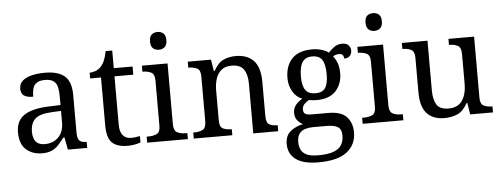

<svg xmlns="http://www.w3.org/2000/svg" viewBox="-59 -927 3491 1334"><g transform="rotate(-5 1686.5 -260.0)"><path d="M205 10Q138 10 94 -29Q50 -68 50 -150Q50 -230 106.5 -268Q163 -306 278 -310L361 -313V-373Q361 -409 355 -436.5Q349 -464 329 -480Q309 -496 268 -496Q230 -496 210 -482Q190 -468 183.5 -443.5Q177 -419 177 -387Q135 -387 113.5 -401.5Q92 -416 92 -450Q92 -485 116.5 -506Q141 -527 182 -536.5Q223 -546 272 -546Q364 -546 409.5 -507Q455 -468 455 -373V-114Q455 -72 469 -57Q483 -42 517 -42H520V0H385L369 -86H361Q340 -58 320 -36.5Q300 -15 273.5 -2.5Q247 10 205 10ZM228 -52Q289 -52 325 -89.5Q361 -127 361 -191V-272L297 -269Q212 -265 179.5 -234.5Q147 -204 147 -145Q147 -52 228 -52Z M803 10Q727 10 692.5 -24.5Q658 -59 658 -145V-479H582V-519Q600 -519 622 -526.5Q644 -534 660 -551Q677 -569 688 -595Q699 -621 706 -659H752V-536H883V-479H752V-142Q752 -91 773 -67Q794 -43 828 -43Q846 -43 861 -45Q876 -47 892 -50V-6Q879 0 853 5Q827 10 803 10Z M1076 -636Q1052 -636 1035.5 -650Q1019 -664 1019 -698Q1019 -733 1035.5 -746.5Q1052 -760 1076 -760Q1099 -760 1116 -746.5Q1133 -733 1133 -698Q1133 -664 1116 -650Q1099 -636 1076 -636ZM938 0V-42H951Q984 -42 1008.5 -53.5Q1033 -65 1033 -109V-426Q1033 -470 1008.5 -482Q984 -494 951 -494H948V-536H1127V-114Q1127 -67 1151 -54.5Q1175 -42 1209 -42H1222V0Z M1263 0V-42H1271Q1305 -42 1329 -54.5Q1353 -67 1353 -114V-426Q1353 -470 1329.5 -482Q1306 -494 1273 -494H1268V-536H1430L1443 -455H1448Q1479 -511 1517.5 -528.5Q1556 -546 1604 -546Q1683 -546 1727.5 -499.5Q1772 -453 1772 -350V-114Q1772 -67 1792.5 -54.5Q1813 -42 1847 -42H1852V0H1678V-345Q1678 -410 1653.5 -446Q1629 -482 1568 -482Q1523 -482 1496.5 -459.5Q1470 -437 1458.5 -400Q1447 -363 1447 -320V-109Q1447 -65 1470.5 -53.5Q1494 -42 1527 -42H1532V0Z M2111 240Q2007 240 1955 201.5Q1903 163 1903 94Q1903 35 1941 5Q1979 -25 2028 -34Q2008 -43 1990.5 -63.5Q1973 -84 1973 -116Q1973 -146 1988.5 -168Q2004 -190 2038 -210Q1995 -228 1971.5 -269.5Q1948 -311 1948 -361Q1948 -447 1995 -496.5Q2042 -546 2136 -546Q2172 -546 2204 -536Q2236 -526 2250 -513Q2264 -529 2289 -548Q2314 -567 2347 -567Q2377 -567 2391.5 -551.5Q2406 -536 2406 -515Q2406 -494 2393.5 -478.5Q2381 -463 2353 -463Q2353 -474 2346.5 -485.5Q2340 -497 2320 -497Q2297 -497 2277 -485Q2294 -464 2305 -435.5Q2316 -407 2316 -364Q2316 -290 2271.5 -241Q2227 -192 2136 -192Q2124 -192 2108.5 -193.5Q2093 -195 2083 -197Q2064 -187 2050 -172Q2036 -157 2036 -134Q2036 -116 2047.5 -106Q2059 -96 2098 -96H2211Q2300 -96 2338 -54Q2376 -12 2376 53Q2376 139 2311.5 189.5Q2247 240 2111 240ZM2133 -240Q2182 -240 2202 -270Q2222 -300 2222 -365Q2222 -433 2201.5 -465Q2181 -497 2132 -497Q2084 -497 2063 -464Q2042 -431 2042 -364Q2042 -300 2063.5 -270Q2085 -240 2133 -240ZM2113 191Q2185 191 2224 175.5Q2263 160 2278.5 132.5Q2294 105 2294 70Q2294 24 2268 8.5Q2242 -7 2192 -7H2094Q2066 -7 2041 0.5Q2016 8 2000 28Q1984 48 1984 88Q1984 117 1995 140.5Q2006 164 2034 177.5Q2062 191 2113 191Z M2579 -636Q2555 -636 2538.5 -650Q2522 -664 2522 -698Q2522 -733 2538.5 -746.5Q2555 -760 2579 -760Q2602 -760 2619 -746.5Q2636 -733 2636 -698Q2636 -664 2619 -650Q2602 -636 2579 -636ZM2441 0V-42H2454Q2487 -42 2511.5 -53.5Q2536 -65 2536 -109V-426Q2536 -470 2511.5 -482Q2487 -494 2454 -494H2451V-536H2630V-114Q2630 -67 2654 -54.5Q2678 -42 2712 -42H2725V0Z M3011 10Q2932 10 2889 -36.5Q2846 -83 2846 -186V-426Q2846 -470 2821.5 -482Q2797 -494 2764 -494H2761V-536H2940V-191Q2940 -126 2962 -90Q2984 -54 3045 -54Q3111 -54 3141 -98.5Q3171 -143 3171 -216V-422Q3171 -469 3147 -481.5Q3123 -494 3089 -494H3086V-536H3265V-109Q3265 -65 3289.5 -53.5Q3314 -42 3347 -42H3350V0H3191L3178 -81H3173Q3142 -25 3101 -7.5Q3060 10 3011 10Z"/></g></svg>

Font: Noto Serif Yezidi
Style: Regular
Weight: 400
Designer: Dalton Maag Ltd
Foundry: Dalton Maag Ltd
Version: Version 1.001; ttfautohint (v1.8.4.7-5d5b)